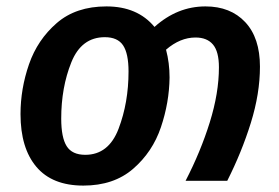

<svg xmlns="http://www.w3.org/2000/svg" viewBox="-20 -564 871 599"><path d="M791 -356Q791 -272 762.5 -180.5Q734 -89 689 0H559Q606 -91 634.5 -182.5Q663 -274 663 -354Q663 -403 644.5 -425Q626 -447 590 -447Q542 -447 498 -409Q509 -368 509 -322Q508 -244 482 -167Q456 -90 395.5 -37.5Q335 15 240 15Q143 15 93.5 -43.5Q44 -102 44 -208Q44 -287 70.5 -363.5Q97 -440 157 -492Q217 -544 312 -544Q409 -544 462 -480Q533 -544 621 -544Q699 -544 745 -495Q791 -446 791 -356ZM307 -448Q234 -448 202.5 -369.5Q171 -291 171 -194Q171 -135 188 -108Q205 -81 246 -81Q319 -81 350 -162.5Q381 -244 381 -341Q381 -397 364 -422.5Q347 -448 307 -448Z"/></svg>

Font: FiraGO Medium
Style: Italic
Weight: 500
Italic angle: -8°
Designer: bBox Type GmbH
Foundry: bBox Type GmbH
Version: Version 1.001